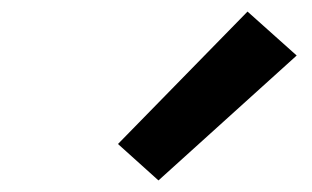

<svg xmlns="http://www.w3.org/2000/svg" viewBox="-20 -839 540 332"><path d="M254 -527 184 -590 408 -819 493 -743Z"/></svg>

Font: Iosevka Oblique
Style: Bold
Weight: 700
Italic angle: -9°
Monospace: yes
Designer: Belleve Invis
Foundry: Belleve Invis
Version: Version 32.5.0; ttfautohint (v1.8.4)